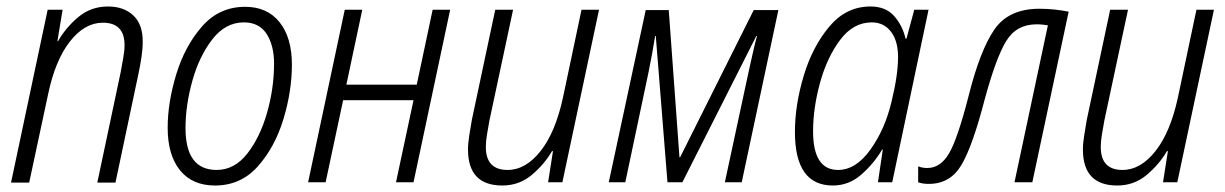

<svg xmlns="http://www.w3.org/2000/svg" viewBox="-20 -562 3778 592"><path d="M14 1H70L128 -270Q150 -376 195.5 -434Q241 -492 297 -492Q364 -492 364 -423Q364 -405 360 -383.5Q356 -362 352 -339L280 1H336L407 -335Q412 -358 416 -384.5Q420 -411 420 -431Q421 -486 391.5 -514Q362 -542 313 -542Q260 -542 221 -509Q182 -476 159 -435H157L173 -532H127Z M643 10Q722 10 774.5 -48.5Q827 -107 853.5 -193.5Q880 -280 880 -363Q880 -446 842 -493.5Q804 -541 736 -541Q656 -541 603 -480.5Q550 -420 523.5 -333Q497 -246 497 -168Q497 -84 535 -37Q573 10 643 10ZM648 -38Q552 -38 552 -167Q552 -237 573 -312.5Q594 -388 634.5 -440.5Q675 -493 732 -493Q779 -493 802 -457.5Q825 -422 825 -366Q825 -290 803.5 -214.5Q782 -139 742.5 -88.5Q703 -38 648 -38Z M930 0 1043 -532H1097L1048 -301H1265L1314 -532H1368L1255 0H1201L1255 -253H1038L984 0Z M1529 10Q1581 10 1620 -23Q1659 -56 1682 -96H1685L1670 0H1714L1827 -532H1773L1716 -262Q1693 -155 1647 -96.5Q1601 -38 1545 -38Q1478 -38 1478 -109Q1478 -126 1481.5 -147Q1485 -168 1489 -190L1562 -532H1507L1435 -193Q1431 -170 1427 -145Q1423 -120 1423 -101Q1423 10 1529 10Z M1857 0H1908L1980 -341Q1986 -371 1991 -398Q1996 -425 2000 -451H2002L2038 0H2084L2312 -451H2314Q2306 -421 2300 -393.5Q2294 -366 2287 -335L2215 0H2267L2380 -531H2304L2077 -77H2075L2042 -531H1971Z M2564 -38Q2487 -38 2487 -157Q2487 -229 2508.5 -307Q2530 -385 2570.5 -439Q2611 -493 2668 -493Q2705 -493 2727 -464.5Q2749 -436 2749 -386Q2749 -331 2729 -249Q2709 -164 2664 -101Q2619 -38 2564 -38ZM2548 10Q2597 10 2635.5 -23.5Q2674 -57 2700 -101H2702L2687 0H2731L2843 -532H2799L2775 -443H2772Q2763 -483 2737 -512.5Q2711 -542 2664 -542Q2589 -542 2537 -480Q2485 -418 2458 -328Q2431 -238 2431 -155Q2431 10 2548 10Z M2844 5Q2910 5 2944.5 -53.5Q2979 -112 3016 -255Q3051 -384 3082.5 -435.5Q3114 -487 3176 -487Q3187 -487 3195.5 -486Q3204 -485 3211 -484L3108 0H3163L3275 -526Q3255 -530 3232.5 -532.5Q3210 -535 3185 -535Q3090 -535 3046 -471Q3002 -407 2967 -268Q2933 -135 2906.5 -89.5Q2880 -44 2839 -44Q2824 -44 2811 -49V0Q2824 5 2844 5Z M3425 10Q3477 10 3516 -23Q3555 -56 3578 -96H3581L3566 0H3610L3723 -532H3669L3612 -262Q3589 -155 3543 -96.5Q3497 -38 3441 -38Q3374 -38 3374 -109Q3374 -126 3377.5 -147Q3381 -168 3385 -190L3458 -532H3403L3331 -193Q3327 -170 3323 -145Q3319 -120 3319 -101Q3319 10 3425 10Z"/></svg>

Font: Noto Sans Display SemiCondensed Light
Style: Italic
Weight: 300
Width: 4
Italic angle: -12°
Designer: Monotype Design Team
Foundry: Monotype Imaging Inc.
Version: Version 1.900